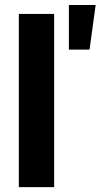

<svg xmlns="http://www.w3.org/2000/svg" viewBox="-20 -764 411 784"><path d="M201.1 0H56.9V-707H201.1ZM261.3 -743.6H370.6L345.6 -561.5H261.3Z"/></svg>

Font: WEMIX Pretendard Variable
Style: Regular
Weight: 400
Designer: Base glyphs from Inter by Rasmus Andersson; Hangeul glyphs from Noto Sans CJK(Source Han Sans) by Jang Soo-young and Kan
Foundry: Kil Hyung-jin
Version: Version 1.000;Glyphs 3.2 (3208)